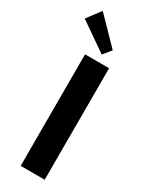

<svg xmlns="http://www.w3.org/2000/svg" viewBox="-265 -1011 826 1057"><g transform="rotate(30 147.5 -482.5)"><path d="M45.9 -964.8 202.1 -804.2 161.1 -753.9 -19 -878.9ZM81.1 -709H233.9V0H81.1Z"/></g></svg>

Font: Sarala
Style: Bold
Weight: 700
Designer: Andres Torresi
Foundry: Huerta Tipografica
Version: Version 1.004;PS 001.003;hotconv 1.0.70;makeotf.lib2.5.58329